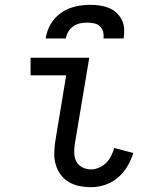

<svg xmlns="http://www.w3.org/2000/svg" viewBox="-20 -770 640 798"><path d="M358 8Q333 8 309 3Q285 -2 265 -14Q245 -26 231.5 -45Q218 -64 211.5 -86.5Q205 -109 205.5 -134Q206 -159 210 -184L255 -457H107V-530H351L291 -172Q288 -153 288.5 -133.5Q289 -114 297.5 -98.5Q306 -83 322 -74.5Q338 -66 358 -66Q374 -66 391 -73Q408 -80 421 -93Q434 -106 442 -122Q450 -138 455 -155L534 -134Q525 -105 509 -78Q493 -51 469 -31Q445 -11 416 -1.5Q387 8 358 8ZM170 -610Q173 -631 181 -650.5Q189 -670 202.5 -687Q216 -704 234.5 -717Q253 -730 273 -737Q293 -744 313.5 -747Q334 -750 355 -750Q375 -750 395 -747Q415 -744 432.5 -737Q450 -730 464 -717Q478 -704 486.5 -687Q495 -670 496 -650Q497 -630 494 -610H410Q412 -624 408.5 -638Q405 -652 395 -661Q385 -670 371 -673Q357 -676 343 -676Q328 -676 313 -673Q298 -670 285 -661Q272 -652 264 -638.5Q256 -625 254 -610Z"/></svg>

Font: Iosevka Curly Slab Extended
Style: Italic
Weight: 400
Width: 7
Italic angle: -9°
Monospace: yes
Designer: Belleve Invis
Foundry: Belleve Invis
Version: Version 11.1.0; ttfautohint (v1.8.3)